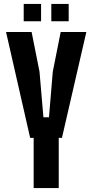

<svg xmlns="http://www.w3.org/2000/svg" viewBox="-20 -964 474 984"><path d="M152.5 0V-257.5H134.5L11 -800H142L182.5 -596.5L202.5 -363H231L250.5 -596.5L291 -800H422.5L297.5 -257.5H281V0ZM243 -855V-944H332V-855ZM101.5 -855V-944H190.5V-855Z"/></svg>

Font: Big Shoulders
Style: Bold
Weight: 700
Designer: Patric King
Foundry: XO Type Co
Version: Version 2.002